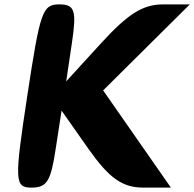

<svg xmlns="http://www.w3.org/2000/svg" viewBox="-20 -903 883 873"><path d="M104 -467C45 -79 46 -50 124 -50C193 -50 211 -79 233 -225L260 -400L383 -225C477 -92 537 -50 632 -50H757C654 -197 552 -345 449 -492C580 -623 712 -752 843 -883H722C630 -883 563 -841 441 -708L281 -533L307 -708C329 -854 320 -883 251 -883C173 -883 163 -855 104 -467Z"/></svg>

Font: Hussar Skorodowane
Style: Ky
Weight: 700
Foundry: Cannot Into Space Fonts
Version: Version 0.892